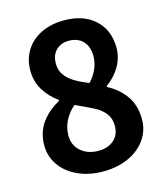

<svg xmlns="http://www.w3.org/2000/svg" viewBox="-114 -841 817 943"><g transform="rotate(-15 295.0 -369.5)"><path d="M47 -184Q47 -250 81.5 -298Q116 -346 174 -377V-382Q129 -414 102.5 -458Q76 -502 76 -557Q76 -615 104 -659.5Q132 -704 182.5 -728.5Q233 -753 299 -753Q398 -753 456 -699.5Q514 -646 514 -556Q514 -505 487.5 -461Q461 -417 419 -387V-382Q475 -353 509.5 -304.5Q544 -256 544 -184Q544 -128 512 -82.5Q480 -37 423.5 -11.5Q367 14 295 14Q223 14 166.5 -12Q110 -38 78.5 -83Q47 -128 47 -184ZM394 -547Q394 -594 368 -622Q342 -650 296 -650Q256 -650 231 -625.5Q206 -601 206 -557Q206 -523 224 -499Q240 -476 268.5 -458.5Q297 -441 341 -423Q394 -480 394 -547ZM407 -189Q407 -226 387 -251.5Q367 -277 336.5 -293Q306 -309 242 -338Q211 -312 192.5 -276.5Q174 -241 174 -200Q174 -151 209 -120.5Q244 -90 298 -90Q347 -90 377 -116.5Q407 -143 407 -189Z"/></g></svg>

Font: Merged Yaku Han JP
Style: Bold
Weight: 700
Designer: Ryoko NISHIZUKA 西塚涼子 (kana, bopomofo & ideographs); Paul D. Hunt (Latin, Greek & Cyrillic); Sandoll Communications 산돌커뮤니
Foundry: Adobe
Version: Version 2.004